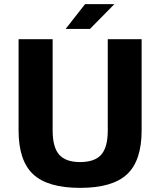

<svg xmlns="http://www.w3.org/2000/svg" viewBox="-20 -890 776 930"><path d="M70 -258V-700H235V-258Q235 -177 266.5 -141Q298 -105 368 -105Q439 -105 470.5 -141Q502 -177 502 -258V-700H666V-258Q666 -112 595.5 -46Q525 20 368 20Q211 20 140.5 -46Q70 -112 70 -258ZM298 -750 392 -870H534L416 -750Z"/></svg>

Font: Fivo Sans Modern
Style: Regular
Weight: 700
Designer: Alexander Slobzheninov
Foundry: Alexander Slobzheninov
Version: 1.0